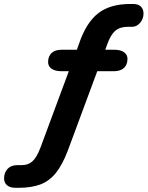

<svg xmlns="http://www.w3.org/2000/svg" viewBox="-62 -735 727 946"><path d="M-41.9 144.1Q-41.9 116 -25 97.4Q-8.2 78.7 22.1 78.7H44.3Q77.4 78.7 98.3 59.4Q119.3 40.2 137.1 -7L283.5 -401.6L306.8 -384.1H241.4Q208.9 -384.1 192 -396.5Q175 -408.8 175 -429.1Q175 -457.5 192.2 -473.8Q209.3 -490 242.4 -490H340.7L310.6 -472L328.7 -523.4Q363.1 -623.3 421.5 -669.4Q479.9 -715.4 580 -715.4H593.2Q619.8 -715.4 632.4 -702.5Q645.1 -689.5 645.1 -668.1Q645.1 -642.4 628.4 -622.7Q611.8 -602.9 588.3 -602.9H567.8Q528.8 -602.9 506 -583.3Q483.1 -563.8 466.5 -517L450.2 -472L428.5 -490H499.7Q532.2 -490 549.2 -477.7Q566.1 -465.4 566.1 -445.1Q566.1 -416.6 549 -400.4Q531.8 -384.1 498.7 -384.1H399.7L423.9 -402.2L272.7 5.4Q245.4 77.7 212.7 117.8Q180 157.8 136.1 174.1Q92.3 190.4 28 190.4H14.9Q-12.6 190.4 -27.2 177.8Q-41.9 165.1 -41.9 144.1Z"/></svg>

Font: SN Pro Thin
Style: Italic
Weight: 200
Italic angle: -9°
Designer: Tobias Whetton
Foundry: Supernotes
Version: Version 1.003;Glyphs 3.3 (3324)